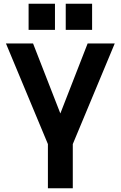

<svg xmlns="http://www.w3.org/2000/svg" viewBox="-20 -1014 650 1034"><path d="M476 -853ZM276 -853H134V-994H276ZM476 -853H334V-994H476ZM372 0H238V-238L12 -780H158L305 -403L452 -780H598L372 -238Z"/></svg>

Font: Tanohe Sans SemiBold
Style: Regular
Weight: 600
Designer: Village Type and Design LLC & Cristiano Sobral
Foundry: Cooper Hewitt Smithsonian Design Museum
Version: Version 1.00;September 29, 2021;FontCreator 13.0.0.2655 64-b